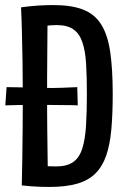

<svg xmlns="http://www.w3.org/2000/svg" viewBox="-20 -728 512 758"><path d="M1 -312 6 -384Q19 -384 41 -383.5Q63 -383 92 -382.5Q121 -382 153 -381Q187 -380 224.5 -381.5Q262 -383 285 -384L287 -312Q270 -313 244.5 -313Q219 -313 193.5 -313.5Q168 -314 147 -314Q96 -314 57 -313.5Q18 -313 1 -312ZM175 10Q159 10 141 9.5Q123 9 104 7.5Q85 6 66 4L116 -78Q131 -76 146.5 -74Q162 -72 176.5 -71.5Q191 -71 202 -71Q244 -71 268.5 -88Q293 -105 304.5 -140.5Q316 -176 319.5 -230Q323 -284 323 -357Q323 -425 320 -475.5Q317 -526 305.5 -560.5Q294 -595 270 -612Q246 -629 203 -629Q184 -629 158.5 -626Q133 -623 105 -617L63 -699Q98 -704 130.5 -706Q163 -708 190 -708Q263 -708 308.5 -690Q354 -672 379.5 -631.5Q405 -591 415 -523.5Q425 -456 425 -357Q425 -277 419.5 -216.5Q414 -156 399 -113Q384 -70 356 -42.5Q328 -15 283.5 -2.5Q239 10 175 10ZM66 4Q67 -37 68 -98Q69 -159 69.5 -227.5Q70 -296 70 -358Q70 -417 69 -481.5Q68 -546 66.5 -603.5Q65 -661 63 -699L169 -692Q168 -664 167.5 -631.5Q167 -599 167 -563.5Q167 -528 166.5 -492Q166 -456 166 -421.5Q166 -387 166 -357Q166 -332 166 -297.5Q166 -263 166.5 -224Q167 -185 167.5 -144.5Q168 -104 168.5 -66Q169 -28 169 3Z"/></svg>

Font: Truculenta SemiBold
Style: Regular
Weight: 600
Version: Version 1.002